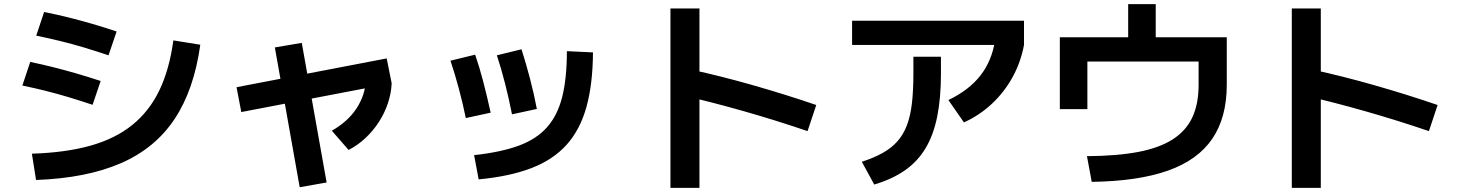

<svg xmlns="http://www.w3.org/2000/svg" viewBox="-20 -834 7040 927"><path d="M134 -92Q296 -97 416 -130.5Q536 -164 618.5 -230.5Q701 -297 749.5 -398Q798 -499 817 -639L947 -618Q917 -401 823 -259.5Q729 -118 563.5 -46Q398 26 154 35ZM427 -328Q364 -349 309 -365.5Q254 -382 200 -395.5Q146 -409 88 -421L126 -535Q184 -523 237.5 -509.5Q291 -496 346.5 -480Q402 -464 466 -443ZM504 -567Q441 -588 384.5 -605Q328 -622 272.5 -635.5Q217 -649 155 -662L193 -776Q254 -764 310 -750Q366 -736 423 -719.5Q480 -703 543 -682Z M1145 -293 1122 -413 1847 -552 1871 -432ZM1427 70 1307 -605 1437 -627 1557 47ZM1582 -203Q1618 -223 1648.5 -250Q1679 -277 1700.5 -309.5Q1722 -342 1733.5 -376.5Q1745 -411 1745 -445L1871 -432Q1869 -384 1853 -336Q1837 -288 1809.5 -245.5Q1782 -203 1745 -168Q1708 -133 1663 -110Z M2269 -85Q2398 -99 2484 -130.5Q2570 -162 2621 -219.5Q2672 -277 2694.5 -366.5Q2717 -456 2717 -587L2843 -581Q2842 -428 2811.5 -318Q2781 -208 2716 -135.5Q2651 -63 2546 -22.5Q2441 18 2291 32ZM2229 -264Q2214 -337 2195 -407.5Q2176 -478 2155 -541L2274 -570Q2294 -513 2312.5 -442.5Q2331 -372 2349 -290ZM2452 -282Q2437 -358 2418.5 -430.5Q2400 -503 2379 -567L2498 -596Q2519 -530 2538.5 -456Q2558 -382 2572 -308Z M3879 -201Q3723 -254 3570 -297.5Q3417 -341 3281 -372L3316 -498Q3460 -467 3617.5 -422Q3775 -377 3921 -327ZM3217 73V-793H3357V73Z M4141 -53Q4200 -72 4242.5 -96Q4285 -120 4313.5 -152.5Q4342 -185 4359 -230Q4376 -275 4383 -336.5Q4390 -398 4390 -480V-560H4523V-480Q4523 -361 4505 -271.5Q4487 -182 4448.5 -118Q4410 -54 4349 -11.5Q4288 31 4201 57ZM4094 -617V-734H4924V-617ZM4559 -351Q4659 -399 4714 -470Q4769 -541 4784 -638L4924 -617Q4908 -532 4868 -460Q4828 -388 4768.5 -332.5Q4709 -277 4634 -243Z M5228 -80Q5374 -81 5476 -100.5Q5578 -120 5642.5 -161.5Q5707 -203 5737 -268Q5767 -333 5767 -424V-537H5230V-307H5097V-654H5427V-814H5560V-654H5903V-424Q5903 -267 5833 -164Q5763 -61 5618.5 -10Q5474 41 5251 44Z M6879 -201Q6723 -254 6570 -297.5Q6417 -341 6281 -372L6316 -498Q6460 -467 6617.5 -422Q6775 -377 6921 -327ZM6217 73V-793H6357V73Z"/></svg>

Font: M PLUS 2 Thin
Style: Bold
Weight: 700
Version: Version 1.001